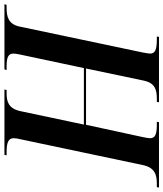

<svg xmlns="http://www.w3.org/2000/svg" viewBox="18 -800 754 887"><g transform="rotate(90 395.5 -357.0)"><path d="M-28 0H273L276 -10H261C218 -10 200 -17 200 -42C200 -48 202 -60 204 -70L267 -367H528L466 -74C454 -18 421 -10 383 -10H368L366 0H668L670 -10H655C609 -10 591 -19 591 -43C591 -49 592 -60 596 -75L715 -639C727 -696 761 -704 802 -704H817L819 -714H517L515 -704H530C575 -704 591 -695 591 -673C591 -666 589 -655 586 -640L529 -377H269L325 -644C336 -696 368 -704 408 -704H423L425 -714H123L121 -704H136C184 -704 200 -695 200 -673C200 -667 198 -655 195 -639L75 -69C64 -18 29 -10 -11 -10H-25Z"/></g></svg>

Font: Noto Serif Display SemiCondensed SemiBold
Style: Italic
Weight: 600
Width: 4
Italic angle: -12°
Designer: Monotype Design Team
Foundry: Monotype Imaging Inc.
Version: Version 2.009